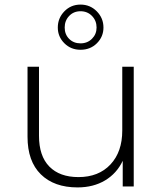

<svg xmlns="http://www.w3.org/2000/svg" viewBox="-20 -813 709 837"><path d="M563 -522V0H515V-112Q489 -57 438 -26.5Q387 4 318 4Q216 4 158 -53Q100 -110 100 -217V-522H150V-221Q150 -133 195 -87Q240 -41 322 -41Q410 -41 461.5 -96Q513 -151 513 -244V-522ZM232 -693Q232 -734 260.5 -763.5Q289 -793 331 -793Q373 -793 402 -763.5Q431 -734 431 -693Q431 -653 402.5 -624.5Q374 -596 331 -596Q289 -596 260.5 -624.5Q232 -653 232 -693ZM401 -693Q401 -723 381 -743.5Q361 -764 331 -764Q301 -764 281.5 -743.5Q262 -723 262 -693Q262 -663 281.5 -643.5Q301 -624 331 -624Q361 -624 381 -644Q401 -664 401 -693Z"/></svg>

Font: Montserrat Atlas Light
Style: Regular
Weight: 300
Designer: Julieta Ulanovsky
Foundry: Julieta Ulanovsky
Version: Version 7.200